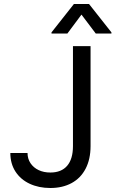

<svg xmlns="http://www.w3.org/2000/svg" viewBox="-20 -940 583 970"><path d="M437.5 -707H348.6V-202.1C348.6 -158.5 338.9 -125.3 319.3 -102.5C299.8 -79.8 271.5 -68.4 234.4 -68.4C212.2 -68.4 192.5 -72.4 175.3 -80.6C158 -88.7 144.4 -100.3 134.3 -115.2C124.2 -130.2 119.1 -147.5 119.1 -167H32.2C32.2 -131.2 40.9 -99.9 58.1 -73.2C75.4 -46.5 99.3 -26 129.9 -11.7C160.5 2.6 195.3 9.8 234.4 9.8C275.4 9.8 311.2 1.5 341.8 -15.1C372.4 -31.7 396 -56 412.6 -87.9C429.2 -119.8 437.5 -157.9 437.5 -202.1ZM391.6 -866.2 463.9 -770.5H543V-776.4L429.7 -919.9H353.5L240.2 -776.4V-770.5H320.3Z"/></svg>

Font: Pretendard Variable
Style: Regular
Weight: 400
Designer: Base glyphs from Inter by Rasmus Andersson; Hangeul glyphs from Noto Sans CJK(Source Han Sans) by Jang Soo-young and Kan
Foundry: Kil Hyung-jin
Version: Version 1.309;Glyphs 3.2 (3225)